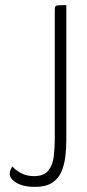

<svg xmlns="http://www.w3.org/2000/svg" viewBox="-20 -720 338 750"><path d="M117 10Q85 10 63 2.5Q41 -5 29.5 -17Q18 -29 18 -40Q18 -50 21.5 -57.5Q25 -65 28 -70Q42 -54 63.5 -43Q85 -32 113 -32Q151 -32 168.5 -53.5Q186 -75 190 -109Q194 -143 194 -184V-677Q194 -689 195.5 -693.5Q197 -698 206.5 -699Q216 -700 239 -700V-169Q239 -138 235 -106.5Q231 -75 219.5 -48.5Q208 -22 183.5 -6Q159 10 117 10Z"/></svg>

Font: Yanone Kaffeesatz ExtraLight Light
Style: Regular
Weight: 300
Version: Version 2.003